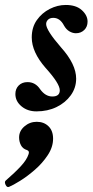

<svg xmlns="http://www.w3.org/2000/svg" viewBox="-61 -436 373 774"><path d="M86 13Q50 13 25.5 -7.5Q1 -28 1 -57Q1 -78 14.5 -91.5Q28 -105 50 -105Q82 -105 101 -76Q122 -47 150 -47Q180 -47 180 -72Q180 -99 123 -162Q67 -226 67 -285Q67 -326 87.5 -355Q108 -384 139.5 -400Q171 -416 204 -416Q246 -416 269 -395Q292 -374 292 -349Q292 -328 278.5 -315Q265 -302 245 -302Q232 -302 219 -309.5Q206 -317 197 -333Q181 -364 154 -364Q140 -364 132.5 -356.5Q125 -349 125 -339Q125 -314 185 -245Q246 -177 246 -119Q246 -82 224.5 -52Q203 -22 167 -4.5Q131 13 86 13ZM-24 317Q-33 321 -38.5 309Q-44 297 -38 292Q-1 260 23 234Q47 208 54 186Q59 173 48 169Q31 164 23.5 149.5Q16 135 16 118Q16 92 37.5 73.5Q59 55 87 55Q116 55 134.5 73Q153 91 153 123Q153 157 131.5 189.5Q110 222 79.5 248.5Q49 275 20 293Q-9 311 -24 317Z"/></svg>

Font: Junicode
Style: Bold Italic
Weight: 700
Italic angle: -11°
Designer: Peter S. Baker
Version: Version 2.100; ttfautohint (v1.8.4)